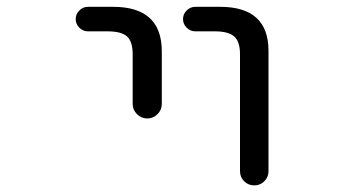

<svg xmlns="http://www.w3.org/2000/svg" viewBox="-20 -567 1040 566"><path d="M239.3 -474.6Q224.6 -474.6 213.9 -485.4Q203.1 -496.1 203.1 -510.7Q203.1 -525.4 213.9 -536.1Q224.6 -546.9 239.3 -546.9H313.5Q456.1 -546.9 457 -417V-260.7Q457 -243.2 444.3 -230.5Q431.6 -217.8 414.1 -217.8Q396.5 -217.8 383.8 -230.5Q371.1 -243.2 371.1 -260.7V-407.2Q371.1 -444.3 354.5 -459.5Q337.9 -474.6 296.9 -474.6ZM555.7 -474.6Q541 -474.6 530.3 -485.4Q519.5 -496.1 519.5 -510.7Q519.5 -525.4 530.3 -536.1Q541 -546.9 555.7 -546.9H628.9Q771.5 -546.9 771.5 -417V-62.5Q771.5 -44.9 759.3 -32.7Q747.1 -20.5 729.5 -20.5Q711.9 -20.5 699.7 -32.7Q687.5 -44.9 687.5 -62.5V-407.2Q687.5 -444.3 670.4 -459.5Q653.3 -474.6 613.3 -474.6Z"/></svg>

Font: Rounded-X Mgen+ 1mn regular
Style: Regular
Weight: 400
Designer: [Source Han Sans]
Ryoko NISHIZUKA  (kana & ideographs); Paul D. Hunt (Latin, Greek & Cyrillic); Wenlong ZHANG  (bopomofo
Version: Version 1.059.20150602